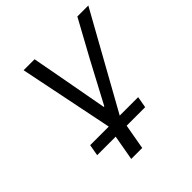

<svg xmlns="http://www.w3.org/2000/svg" viewBox="-193 -653 990 990"><g transform="rotate(-45 302.0 -158.0)"><path d="M90.5 62 101.5 0H237L132 -516H212L249.5 -314L290.5 -90H294.5L413.5 -314L524 -516H604L317 0H451.5L440.5 62H305.5L281 200H201L225.5 62Z"/></g></svg>

Font: JuliaMono Light
Style: Italic
Weight: 300
Italic angle: -9°
Monospace: yes
Designer: cormullion
Foundry: corm
Version: Version 0.054; ttfautohint (v1.8.4)